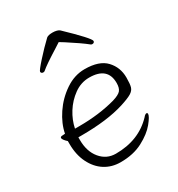

<svg xmlns="http://www.w3.org/2000/svg" viewBox="-174 -834 891 961"><g transform="rotate(-30 271.5 -353.5)"><path d="M244 -643Q167 -595 143 -574Q139 -570 133 -570Q127 -570 123.5 -573Q120 -576 120 -581Q120 -588 159.5 -632Q199 -676 237 -712Q247 -720 272 -720Q285 -720 296 -717Q307 -714 312 -709Q429 -597 429 -581Q429 -576 425.5 -573Q422 -570 416 -570Q410 -570 406 -574Q374 -600 301 -647Q298 -649 275 -663ZM59 -249 73 -250Q83 -303 118.5 -356Q154 -409 207 -445Q260 -481 319 -481Q403 -481 441.5 -440Q480 -399 480 -340Q480 -303 475 -286Q470 -269 451 -257.5Q432 -246 388 -232Q290 -201 140 -201H122V-186Q122 -119 156.5 -77.5Q191 -36 244 -36Q377 -36 459 -122Q469 -135 478 -135Q480 -135 481.5 -133Q483 -131 483 -128Q483 -114 454.5 -79Q426 -44 372 -15.5Q318 13 244 13Q193 13 153.5 -12Q114 -37 90.5 -84.5Q67 -132 67 -195V-211Q57 -220 51 -228Q45 -236 45 -241Q45 -249 59 -249ZM155 -247Q268 -247 363 -273Q400 -284 412 -298Q424 -312 424 -341Q424 -387 397.5 -410Q371 -433 318 -433Q270 -433 230 -404Q190 -375 164 -333.5Q138 -292 129 -247Z"/></g></svg>

Font: JyunsaiKaai Light
Style: Regular
Weight: 300
Designer: Fontworks Inc.
Version: Version 0.030;April 7, 2024;FontCreator 14.0.0.2901 64-bit